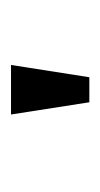

<svg xmlns="http://www.w3.org/2000/svg" viewBox="64 -822 184 352"><g transform="rotate(-90 156.0 -646.0)"><path d="M212.9 -717.8H122.1L144.5 -574.2H190.4Z"/></g></svg>

Font: Gulim
Style: Regular
Weight: 400
Version: Version 2.21